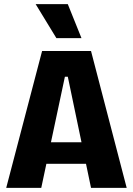

<svg xmlns="http://www.w3.org/2000/svg" viewBox="-20 -906 641 926"><path d="M10 0 183 -660H419L591 0H419L307 -536H293L179 0ZM134 -116V-220H483V-116ZM252 -722 152 -886H307L373 -722Z"/></svg>

Font: Bricolage Grotesque 24pt SemiCondensed ExtraBold
Style: Regular
Weight: 800
Width: 4
Designer: Mathieu Triay
Foundry: Atelier Triay
Version: Version 1.001;gftools[0.9.33.dev8+g029e19f]